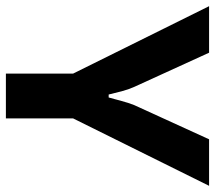

<svg xmlns="http://www.w3.org/2000/svg" viewBox="-59 -671 730 652"><g transform="rotate(90 306.0 -345.0)"><path d="M611 -690 378 -220H234L1 -690H159L275 -436Q284 -416 290 -393Q296 -370 301 -349H311Q317 -370 323 -393Q329 -416 337 -436L453 -690ZM382 -312V0H230V-312Z"/></g></svg>

Font: Exo 2
Style: Bold
Weight: 700
Designer: Natanael Gama
Foundry: Natanael Gama
Version: Version 2.010